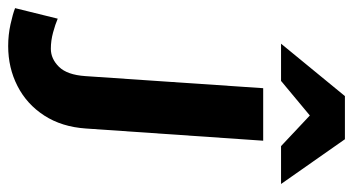

<svg xmlns="http://www.w3.org/2000/svg" viewBox="-241 -635 868 472"><g transform="rotate(90 193.0 -399.0)"><path d="M70.1 14.9Q42.9 14.9 16.9 9.2Q-9 3.5 -23 -2.1L2.9 -106.9Q16.5 -101 36.7 -95.5Q56.9 -90 76.9 -90Q101.7 -90 121.4 -110.1Q141.1 -130.3 144.1 -174.9L173.8 -612H302.9L272.9 -176Q268.9 -117 241.1 -73.9Q213.2 -30.8 168.5 -8Q123.9 14.9 70.1 14.9ZM64.4 -655.9 193.2 -812.9H299.3L409.3 -655.9H316.2L240.9 -726.7L155.9 -655.9Z"/></g></svg>

Font: Ancizar Sans Thin
Style: Italic
Weight: 100
Italic angle: -4°
Designer: Cesar Puertas, Viviana Monsalve, Julian Moncada, Julian Prieto, Jose Castro, Mariel Hernandez, Felipe Aragon, Sara Alarc
Version: Version 8.100